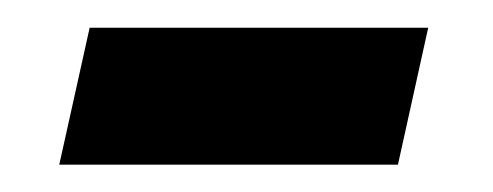

<svg xmlns="http://www.w3.org/2000/svg" viewBox="-20 -337 357 139"><path d="M22.9 -217.8 44.9 -316.9H290L268.1 -217.8Z"/></svg>

Font: f5618774984       
Style: Italic
Weight: 600
Italic angle: -12°
Foundry: Ascender Corporation
Version: Version 1.10